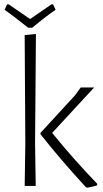

<svg xmlns="http://www.w3.org/2000/svg" viewBox="-20 -859 478 887"><path d="M225 -839 237 -814Q194 -785 129 -731H110Q37 -789 1 -814L13 -839H20Q69 -806 119 -771Q143 -788 218 -839ZM146 -702 142 -198 145 0H94L97 -195L94 -697ZM415 -455 221 -245Q319 -124 429 -10V-3Q421 1 384 8L377 6Q260 -121 167 -239V-245L326 -418L353 -455Z"/></svg>

Font: Alegreya Sans Light
Style: Regular
Weight: 300
Designer: Juan Pablo del Peral
Foundry: Huerta Tipografica
Version: Version 2.007